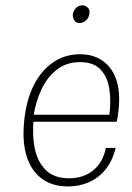

<svg xmlns="http://www.w3.org/2000/svg" viewBox="-20 -680 488 708"><path d="M230.5 7.5Q174.5 7.5 135.5 -20.2Q96.5 -48 79 -101.5Q61.5 -155 69 -232.5Q76.5 -309.5 104.2 -365Q132 -420.5 176 -450.2Q220 -480 275 -480Q310.5 -480 337.2 -468Q364 -456 382.5 -434Q401 -412 410.2 -381.8Q419.5 -351.5 419.5 -315Q419.5 -297.5 417.2 -274.8Q415 -252 410.5 -231H80L104.5 -245Q98 -183.5 108.2 -133Q118.5 -82.5 149.2 -52.5Q180 -22.5 235 -22.5Q287 -22.5 323 -51.2Q359 -80 370.5 -134.5H406.5Q394.5 -85.5 368.2 -54Q342 -22.5 306.5 -7.5Q271 7.5 230.5 7.5ZM103.5 -251 86 -257H407.5L383 -254.5Q390 -306.5 383.2 -351.2Q376.5 -396 350.8 -423.5Q325 -451 275 -451Q224.5 -451 188.8 -422.5Q153 -394 132 -348.5Q111 -303 103.5 -251ZM273 -595Q260.5 -595 254 -605.5Q247.5 -616 248.5 -627Q249.5 -637.5 258.8 -649Q268 -660.5 285.5 -660.5Q293 -660.5 302.2 -653.2Q311.5 -646 310 -631Q308 -614 297 -604.5Q286 -595 273 -595Z"/></svg>

Font: Karla ExtraLight
Style: Italic
Weight: 250
Italic angle: -8°
Designer: Jonathan Pinhorn
Version: Version 2.004;gftools[0.9.33]